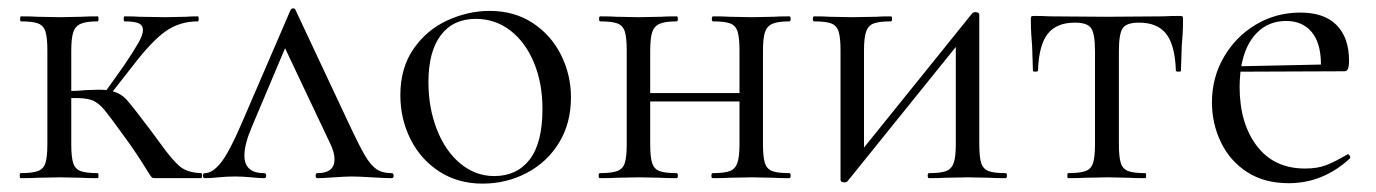

<svg xmlns="http://www.w3.org/2000/svg" viewBox="-20 -425 3282 458"><path d="M460 0H350Q344 0 342 -2Q340 -4 333 -15Q306 -59 279 -96Q243 -146 228.5 -163.5Q214 -181 198 -186.5Q182 -192 150 -191V-81Q150 -51 154.5 -36.5Q159 -22 172 -17Q185 -12 213 -12Q215 -12 215 -6Q215 0 213 0Q188 0 173 -1L123 -2L71 -1Q56 0 29 0Q27 0 27 -6Q27 -12 29 -12Q57 -12 70.5 -17Q84 -22 88.5 -36.5Q93 -51 93 -81V-305Q93 -335 88.5 -349.5Q84 -364 71 -369Q58 -374 30 -374Q28 -374 28 -380Q28 -386 30 -386Q56 -386 70 -385L123 -384L174 -385Q189 -386 213 -386Q215 -386 215 -380Q215 -374 213 -374Q185 -374 172 -368Q159 -362 154.5 -347.5Q150 -333 150 -303V-208Q164 -208 184 -210L215 -211Q228 -211 234 -210L276 -269Q299 -303 310 -322.5Q321 -342 321 -353Q321 -365 310.5 -369.5Q300 -374 277 -374Q275 -374 275 -380Q275 -386 277 -386Q301 -386 313 -385L374 -384L424 -385Q434 -386 452 -386Q454 -386 454 -380Q454 -374 452 -374Q408 -374 374.5 -350Q341 -326 296 -267L249 -207Q269 -202 283.5 -185.5Q298 -169 338 -116L363 -82Q391 -43 409 -28Q427 -13 460 -12Q462 -12 462 -6Q462 0 460 0Z M914 0Q899 0 867 -2Q835 -4 819 -4Q805 -4 777 -2Q749 0 737 0Q733 0 733 -6Q733 -12 737 -12Q778 -12 778 -45Q778 -62 767 -84L660 -310L581 -123Q563 -81 563 -54Q563 -12 610 -12Q615 -12 615 -6Q615 0 610 0Q598 0 580 -2Q558 -4 541 -4Q521 -4 501 -2Q483 0 469 0Q464 0 464 -6Q464 -12 469 -12Q487 -12 507 -37Q527 -62 557 -132L673 -401Q675 -405 679.5 -405Q684 -405 685 -401L809 -137Q836 -79 850 -55Q864 -31 878 -21.5Q892 -12 914 -12Q919 -12 919 -6Q919 0 914 0Z M935 -198Q935 -263 966.5 -308.5Q998 -354 1047.5 -376.5Q1097 -399 1148 -399Q1207 -399 1251 -370Q1295 -341 1318.5 -293.5Q1342 -246 1342 -193Q1342 -131 1313.5 -84.5Q1285 -38 1236.5 -12.5Q1188 13 1131 13Q1073 13 1028.5 -15.5Q984 -44 959.5 -92.5Q935 -141 935 -198ZM1274 -165Q1274 -227 1253.5 -276Q1233 -325 1197 -352.5Q1161 -380 1115 -380Q1061 -380 1031.5 -341Q1002 -302 1002 -229Q1002 -168 1022 -116.5Q1042 -65 1078 -35Q1114 -5 1159 -5Q1213 -5 1243.5 -44.5Q1274 -84 1274 -165Z M1863 0Q1838 0 1824 -1L1773 -2L1720 -1Q1705 0 1680 0Q1677 0 1677 -6Q1677 -12 1680 -12Q1708 -12 1721 -17Q1734 -22 1739 -36.5Q1744 -51 1744 -81V-183H1531V-81Q1531 -51 1535.5 -36.5Q1540 -22 1553 -17Q1566 -12 1594 -12Q1597 -12 1597 -6Q1597 0 1594 0Q1569 0 1555 -1L1504 -2L1451 -1Q1437 0 1411 0Q1408 0 1408 -6Q1408 -12 1411 -12Q1439 -12 1452.5 -17Q1466 -22 1470.5 -36.5Q1475 -51 1475 -81V-305Q1475 -335 1470.5 -349.5Q1466 -364 1453 -369Q1440 -374 1412 -374Q1409 -374 1409 -380Q1409 -386 1412 -386Q1437 -386 1451 -385L1504 -384L1556 -385Q1570 -386 1594 -386Q1597 -386 1597 -380Q1597 -374 1594 -374Q1566 -374 1553 -368Q1540 -362 1535.5 -347.5Q1531 -333 1531 -303V-203H1744V-305Q1744 -335 1739.5 -349.5Q1735 -364 1722 -369Q1709 -374 1681 -374Q1678 -374 1678 -380Q1678 -386 1681 -386Q1706 -386 1721 -385L1773 -384L1825 -385Q1839 -386 1863 -386Q1866 -386 1866 -380Q1866 -374 1863 -374Q1835 -374 1822 -368Q1809 -362 1804.5 -347.5Q1800 -333 1800 -303V-81Q1800 -51 1804.5 -36.5Q1809 -22 1822 -17Q1835 -12 1863 -12Q1866 -12 1866 -6Q1866 0 1863 0Z M2379 0Q2354 0 2340 -1L2289 -2L2235 -1Q2221 0 2196 0Q2193 0 2193 -6Q2193 -12 2196 -12Q2224 -12 2237 -17Q2250 -22 2255 -36.5Q2260 -51 2260 -81V-313L2002 7Q1999 10 1995 10Q1985 10 1985 4V-305Q1985 -335 1980.5 -349.5Q1976 -364 1963 -369Q1950 -374 1922 -374Q1919 -374 1919 -380Q1919 -386 1922 -386Q1946 -386 1959 -385L2012 -384L2070 -385Q2083 -386 2105 -386Q2108 -386 2108 -380Q2108 -374 2105 -374Q2077 -374 2064 -369Q2051 -364 2046 -349.5Q2041 -335 2041 -305V-73L2299 -393Q2302 -396 2306 -396Q2316 -396 2316 -390V-81Q2316 -51 2320.5 -36.5Q2325 -22 2338 -17Q2351 -12 2379 -12Q2382 -12 2382 -6Q2382 0 2379 0Z M2528 -12Q2556 -12 2569.5 -17Q2583 -22 2587.5 -36.5Q2592 -51 2592 -81V-303Q2592 -344 2583 -357.5Q2574 -371 2544 -371Q2500 -371 2479 -344Q2458 -317 2456 -256Q2455 -254 2449.5 -254Q2444 -254 2444 -256L2442 -316Q2441 -327 2440 -342.5Q2439 -358 2439 -378Q2439 -384 2440 -385.5Q2441 -387 2447 -387Q2468 -387 2484 -386L2618 -385L2755 -386Q2772 -387 2794 -387Q2800 -387 2801 -385.5Q2802 -384 2802 -378Q2802 -358 2801 -342.5Q2800 -327 2799 -316L2797 -256Q2797 -254 2791.5 -254Q2786 -254 2785 -256Q2783 -317 2762 -344Q2741 -371 2697 -371Q2667 -371 2658 -357.5Q2649 -344 2649 -303V-81Q2649 -51 2653.5 -36.5Q2658 -22 2671 -17Q2684 -12 2712 -12Q2714 -12 2714 -6Q2714 0 2712 0Q2686 0 2672 -1L2622 -2L2569 -1Q2554 0 2528 0Q2526 0 2526 -6Q2526 -12 2528 -12Z M3195 -57Q3198 -57 3200 -53Q3202 -49 3200 -47Q3136 12 3054 12Q2996 12 2955 -14.5Q2914 -41 2892.5 -85.5Q2871 -130 2871 -181Q2871 -240 2899.5 -289Q2928 -338 2976 -366.5Q3024 -395 3082 -395Q3139 -395 3168.5 -365Q3198 -335 3198 -280Q3198 -267 3195.5 -261Q3193 -255 3187 -255L2939 -254Q2937 -232 2937 -218Q2937 -131 2978 -77Q3019 -23 3093 -23Q3123 -23 3143.5 -31Q3164 -39 3193 -56ZM2941 -267 3131 -271Q3131 -322 3109 -348.5Q3087 -375 3048 -375Q3006 -375 2978 -346.5Q2950 -318 2941 -267Z"/></svg>

Font: Cormorant Garamond
Style: Regular
Weight: 400
Designer: Christian Thalmann (Catharsis Fonts)
Version: Version 3.000